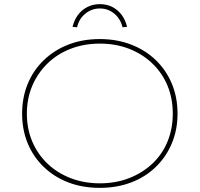

<svg xmlns="http://www.w3.org/2000/svg" viewBox="-20 -899 966 929"><path d="M463 10Q380 10 311.5 -16Q243 -42 192 -91Q141 -140 114 -205.5Q87 -271 87 -349Q87 -427 114 -493Q141 -559 192 -608Q243 -657 311.5 -683.5Q380 -710 463 -710Q545 -710 614 -683.5Q683 -657 733.5 -608.5Q784 -560 811.5 -494Q839 -428 839 -349Q839 -271 811.5 -205.5Q784 -140 733.5 -91Q683 -42 614 -16Q545 10 463 10ZM463 -12Q540 -12 604.5 -37Q669 -62 717 -107Q765 -152 790.5 -214Q816 -276 816 -349Q816 -423 790.5 -484.5Q765 -546 717 -592Q669 -638 604.5 -663Q540 -688 463 -688Q387 -688 322 -663Q257 -638 209.5 -591.5Q162 -545 136 -483.5Q110 -422 110 -349Q110 -276 136 -214.5Q162 -153 209.5 -107.5Q257 -62 322 -37Q387 -12 463 -12ZM353 -767 331 -769Q339 -802 357 -826.5Q375 -851 402.5 -865Q430 -879 463 -879Q497 -879 524 -865Q551 -851 569 -826.5Q587 -802 595 -769L573 -767Q563 -808 533 -833Q503 -858 463 -858Q424 -858 393 -833Q362 -808 353 -767Z"/></svg>

Font: Lexend Exa Thin
Style: Regular
Weight: 250
Designer: Bonnie Shaver-Troup, Thomas Jockin
Foundry: Lexend
Version: Version 1.007